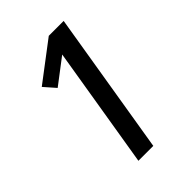

<svg xmlns="http://www.w3.org/2000/svg" viewBox="-215 -832 930 930"><g transform="rotate(-45 250.0 -367.5)"><path d="M173 0 276 -625 146 -526 95 -584 294 -735H396L275 0Z"/></g></svg>

Font: Iosevka Semibold Oblique
Style: Regular
Weight: 600
Italic angle: -9°
Monospace: yes
Designer: Belleve Invis
Foundry: Belleve Invis
Version: Version 32.5.0; ttfautohint (v1.8.4)